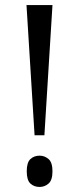

<svg xmlns="http://www.w3.org/2000/svg" viewBox="-20 -734 314 761"><path d="M117 -198 85 -714H188L156 -198ZM137 7Q115 7 100.5 -6.5Q86 -20 86 -55Q86 -90 100.5 -103.5Q115 -117 137 -117Q157 -117 172.5 -103.5Q188 -90 188 -55Q188 -20 172.5 -6.5Q157 7 137 7Z"/></svg>

Font: Noto Serif Tamil ExtraCondensed
Style: Regular
Weight: 400
Width: 2
Designer: Indian Type Foundry, Tom Grace, and the Monotype Design Team
Foundry: Monotype Imaging Inc.
Version: Version 2.004